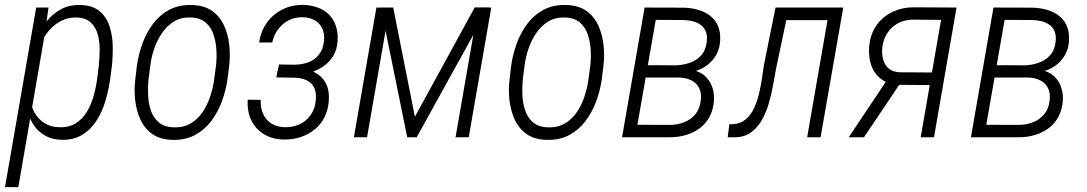

<svg xmlns="http://www.w3.org/2000/svg" viewBox="-37 -559 4427 782"><path d="M146 -423.8 37.6 203.1H-16.6L110.4 -528.3H160.6ZM418.5 -288.6 412.1 -239.7Q406.2 -196.8 393.6 -152.1Q380.9 -107.4 357.9 -70.3Q335 -33.2 298.8 -10.5Q262.7 12.2 210.9 10.3Q173.3 8.8 145.5 -7.3Q117.7 -23.4 100.1 -49.8Q82.5 -76.2 75 -109.1Q67.4 -142.1 69.3 -176.3L93.3 -339.4Q100.6 -375 116.5 -411.1Q132.3 -447.3 156.7 -476.6Q181.2 -505.9 214.4 -522.9Q247.6 -540 289.1 -538.6Q339.8 -537.6 368.4 -513.7Q397 -489.7 409.2 -452.1Q421.4 -414.6 422.1 -371.6Q422.9 -328.6 418.5 -288.6ZM358.9 -239.3 365.2 -289.6Q368.2 -318.8 368.9 -352.3Q369.6 -385.7 361.8 -416.3Q354 -446.8 333.3 -466.8Q312.5 -486.8 273.4 -487.8Q243.7 -488.3 218.3 -476.8Q192.9 -465.3 173.1 -445.8Q153.3 -426.3 139.2 -401.1Q125 -376 118.2 -349.6L87.9 -163.1Q87.4 -130.4 102.1 -103Q116.7 -75.7 142.3 -58.8Q168 -42 200.7 -41Q242.2 -38.6 271 -56.6Q299.8 -74.7 317.4 -104.5Q335 -134.3 344.7 -169.7Q354.5 -205.1 358.9 -239.3Z M514.2 -236.8 520.5 -291Q526.9 -336.9 543 -381.3Q559.1 -425.8 586.4 -462.2Q613.8 -498.5 653.3 -519.5Q692.9 -540.5 744.6 -538.6Q795.4 -537.1 827.1 -514.4Q858.9 -491.7 875.5 -455.1Q892.1 -418.5 896.7 -376Q901.4 -333.5 896.5 -291.5L889.6 -236.8Q883.3 -191.4 866.9 -146.7Q850.6 -102.1 823.2 -65.9Q795.9 -29.8 756.6 -8.8Q717.3 12.2 664.6 10.7Q614.3 9.3 582.5 -13.7Q550.8 -36.6 534.4 -73.2Q518.1 -109.9 513.4 -152.3Q508.8 -194.8 514.2 -236.8ZM575.2 -291.5 567.9 -235.4Q564.9 -206.5 566.2 -173.1Q567.4 -139.6 577.1 -110.1Q586.9 -80.6 608.9 -61.3Q630.9 -42 668.5 -40.5Q709.5 -38.6 739.3 -56.2Q769 -73.7 788.6 -103Q808.1 -132.3 819.6 -167.5Q831.1 -202.6 835.4 -236.8L842.8 -292Q846.2 -321.3 844.5 -354.2Q842.8 -387.2 833 -417.2Q823.2 -447.3 801 -466.8Q778.8 -486.3 741.2 -487.8Q701.2 -489.3 672.1 -471.7Q643.1 -454.1 622.8 -424.3Q602.5 -394.5 590.8 -359.9Q579.1 -325.2 575.2 -291.5Z M1166.5 -254.9 1093.3 -255.9 1099.1 -296.4 1162.6 -295.4Q1194.8 -295.9 1220.5 -305.9Q1246.1 -315.9 1262.7 -337.4Q1279.3 -358.9 1282.7 -392.6Q1285.6 -421.9 1275.4 -443.4Q1265.1 -464.8 1244.6 -476.6Q1224.1 -488.3 1194.8 -488.8Q1163.1 -489.3 1138.2 -476.1Q1113.3 -462.9 1095.7 -439.5Q1078.1 -416 1071.8 -386.2L1018.6 -385.7Q1024.9 -431.6 1050 -466.6Q1075.2 -501.5 1113.3 -520.5Q1151.4 -539.6 1198.2 -539.1Q1231.4 -538.1 1258.3 -527.8Q1285.2 -517.6 1303.7 -498.8Q1322.3 -480 1331.3 -452.6Q1340.3 -425.3 1337.9 -391.6Q1335.9 -357.9 1320.8 -332.3Q1305.7 -306.6 1281.2 -289.6Q1256.8 -272.5 1227.3 -263.9Q1197.8 -255.4 1166.5 -254.9ZM1096.2 -283.7 1162.6 -282.7Q1195.3 -281.7 1221.4 -273.7Q1247.6 -265.6 1266.6 -249.5Q1285.6 -233.4 1295.2 -208.5Q1304.7 -183.6 1302.2 -149.4Q1299.8 -112.3 1284.9 -82.3Q1270 -52.2 1244.6 -31.7Q1219.2 -11.2 1187 -0.5Q1154.8 10.3 1118.2 9.3Q1071.8 8.3 1037.6 -12.7Q1003.4 -33.7 986.1 -69.8Q968.8 -106 972.2 -152.8L1024.9 -152.3Q1023.4 -121.1 1034.2 -96.2Q1044.9 -71.3 1067.4 -56.6Q1089.8 -42 1121.1 -41Q1155.3 -40 1182.9 -52.7Q1210.4 -65.4 1228 -90.1Q1245.6 -114.7 1249 -148.9Q1252.4 -180.7 1242.9 -201.2Q1233.4 -221.7 1212.2 -231.9Q1190.9 -242.2 1160.2 -242.7L1088.4 -243.7Z M1652.8 -83.5 1896.5 -528.8H1952.6L1660.2 0H1621.6L1514.2 -528.3H1564.5ZM1549.8 -528.3 1458 0H1404.3L1496.1 -528.3ZM1818.4 0 1910.2 -528.3H1963.9L1872.1 0Z M2038.6 -236.8 2044.9 -291Q2051.3 -336.9 2067.4 -381.3Q2083.5 -425.8 2110.8 -462.2Q2138.2 -498.5 2177.7 -519.5Q2217.3 -540.5 2269 -538.6Q2319.8 -537.1 2351.6 -514.4Q2383.3 -491.7 2399.9 -455.1Q2416.5 -418.5 2421.1 -376Q2425.8 -333.5 2420.9 -291.5L2414.1 -236.8Q2407.7 -191.4 2391.4 -146.7Q2375 -102.1 2347.7 -65.9Q2320.3 -29.8 2281 -8.8Q2241.7 12.2 2189 10.7Q2138.7 9.3 2106.9 -13.7Q2075.2 -36.6 2058.8 -73.2Q2042.5 -109.9 2037.8 -152.3Q2033.2 -194.8 2038.6 -236.8ZM2099.6 -291.5 2092.3 -235.4Q2089.4 -206.5 2090.6 -173.1Q2091.8 -139.6 2101.6 -110.1Q2111.3 -80.6 2133.3 -61.3Q2155.3 -42 2192.9 -40.5Q2233.9 -38.6 2263.7 -56.2Q2293.5 -73.7 2313 -103Q2332.5 -132.3 2344 -167.5Q2355.5 -202.6 2359.9 -236.8L2367.2 -292Q2370.6 -321.3 2368.9 -354.2Q2367.2 -387.2 2357.4 -417.2Q2347.7 -447.3 2325.4 -466.8Q2303.2 -486.3 2265.6 -487.8Q2225.6 -489.3 2196.5 -471.7Q2167.5 -454.1 2147.2 -424.3Q2127 -394.5 2115.2 -359.9Q2103.5 -325.2 2099.6 -291.5Z M2731 -243.2H2577.1L2585.4 -293.5L2708.5 -292.5Q2741.2 -293 2770.3 -302.5Q2799.3 -312 2818.6 -333.3Q2837.9 -354.5 2841.8 -390.1Q2844.2 -414.1 2837.6 -430.7Q2831.1 -447.3 2817.1 -457.5Q2803.2 -467.8 2784.2 -472.4Q2765.1 -477.1 2743.7 -477.5L2633.8 -478L2550.3 0H2496.6L2588.4 -528.3L2745.1 -527.8Q2776.9 -527.3 2805.4 -519.3Q2834 -511.2 2855.2 -494.9Q2876.5 -478.5 2887.5 -452.9Q2898.4 -427.2 2896 -391.1Q2894 -363.3 2883.1 -341.3Q2872.1 -319.3 2854 -302.5Q2835.9 -285.6 2812.5 -275.9Q2789.1 -266.1 2762.7 -262.7ZM2688 0H2516.1L2547.4 -50.8L2690.4 -50.3Q2723.1 -50.3 2750.7 -61.5Q2778.3 -72.8 2796.1 -95Q2814 -117.2 2817.4 -152.3Q2820.8 -180.7 2810.3 -200.9Q2799.8 -221.2 2779.1 -231.7Q2758.3 -242.2 2730.5 -243.2H2615.2L2625.5 -293.5L2764.2 -292.5L2782.2 -273.9Q2812.5 -268.6 2832.8 -250.7Q2853 -232.9 2862.8 -207.3Q2872.6 -181.6 2871.1 -150.9Q2868.7 -113.3 2853.5 -84.5Q2838.4 -55.7 2813.5 -37.1Q2788.6 -18.6 2756.6 -9Q2724.6 0.5 2688 0Z M3353 -528.3 3343.8 -477.1H3126.5L3135.7 -528.3ZM3397.5 -528.3 3305.2 0H3250.5L3342.3 -528.3ZM3121.6 -528.3H3176.3L3124 -280.3Q3118.2 -250 3111.6 -212.2Q3105 -174.3 3094 -137Q3083 -99.6 3064.5 -67.6Q3045.9 -35.6 3017.8 -17.1Q2989.7 1.5 2948.7 0H2926.8L2933.6 -53.2H2948.7Q2979.5 -55.2 3000.5 -73Q3021.5 -90.8 3034.4 -119.1Q3047.4 -147.5 3054.9 -179.4Q3062.5 -211.4 3066.7 -242.2Q3070.8 -272.9 3074.7 -295.4Z M3582.5 -243.2 3645 -242.7 3481.9 0H3419.9ZM3682.6 -529.3 3858.9 -528.3 3767.1 0H3712.9L3795.9 -478L3680.2 -479Q3647 -478.5 3620.6 -464.4Q3594.2 -450.2 3577.4 -424.8Q3560.5 -399.4 3556.6 -365.7Q3553.7 -340.3 3559.6 -317.9Q3565.4 -295.4 3581.3 -281Q3597.2 -266.6 3625.5 -264.6L3777.8 -263.7L3768.6 -212.4L3623.5 -213.4Q3591.3 -214.4 3567.6 -227.1Q3543.9 -239.7 3528.6 -260.5Q3513.2 -281.2 3507.1 -308.6Q3501 -335.9 3502.9 -366.7Q3505.4 -404.3 3520 -434.1Q3534.7 -463.9 3558.8 -484.9Q3583 -505.9 3614.3 -517.3Q3645.5 -528.8 3682.6 -529.3Z M4151.9 -243.2H3998L4006.3 -293.5L4129.4 -292.5Q4162.1 -293 4191.2 -302.5Q4220.2 -312 4239.5 -333.3Q4258.8 -354.5 4262.7 -390.1Q4265.1 -414.1 4258.5 -430.7Q4252 -447.3 4238 -457.5Q4224.1 -467.8 4205.1 -472.4Q4186 -477.1 4164.6 -477.5L4054.7 -478L3971.2 0H3917.5L4009.3 -528.3L4166 -527.8Q4197.8 -527.3 4226.3 -519.3Q4254.9 -511.2 4276.1 -494.9Q4297.4 -478.5 4308.3 -452.9Q4319.3 -427.2 4316.9 -391.1Q4314.9 -363.3 4304 -341.3Q4293 -319.3 4274.9 -302.5Q4256.8 -285.6 4233.4 -275.9Q4210 -266.1 4183.6 -262.7ZM4108.9 0H3937L3968.3 -50.8L4111.3 -50.3Q4144 -50.3 4171.6 -61.5Q4199.2 -72.8 4217 -95Q4234.9 -117.2 4238.3 -152.3Q4241.7 -180.7 4231.2 -200.9Q4220.7 -221.2 4200 -231.7Q4179.2 -242.2 4151.4 -243.2H4036.1L4046.4 -293.5L4185.1 -292.5L4203.1 -273.9Q4233.4 -268.6 4253.7 -250.7Q4273.9 -232.9 4283.7 -207.3Q4293.5 -181.6 4292 -150.9Q4289.6 -113.3 4274.4 -84.5Q4259.3 -55.7 4234.4 -37.1Q4209.5 -18.6 4177.5 -9Q4145.5 0.5 4108.9 0Z"/></svg>

Font: Roboto Condensed Light
Style: Italic
Weight: 300
Italic angle: -12°
Designer: Christian Robertson
Foundry: Google
Version: Version 3.0; 2020